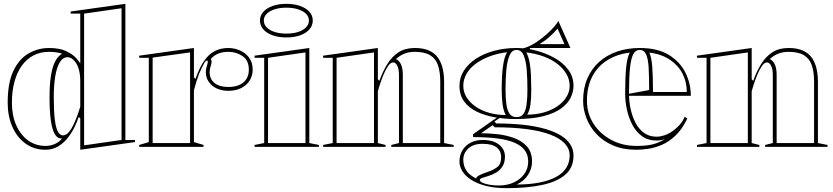

<svg xmlns="http://www.w3.org/2000/svg" viewBox="-20 -765 4340 1000"><path d="M217 15Q157 15 112.5 -17.5Q68 -50 44 -105.5Q20 -161 20 -230Q20 -334 50 -396.5Q80 -459 129.5 -487Q179 -515 235 -515Q291 -515 325 -498.5Q359 -482 376 -463Q393 -444 398 -435V-694H348V-705L633 -745V-36H683V-25L398 15V-148L390 -156Q383 -135 369.5 -106Q356 -77 335 -49.5Q314 -22 284.5 -3.5Q255 15 217 15ZM217 -5Q243 -5 266.5 -15.5Q290 -26 303 -44Q301 -44 300 -44Q299 -44 297 -44Q278 -44 264.5 -68Q251 -92 244.5 -140Q238 -188 238 -260Q238 -323 245 -368.5Q252 -414 266 -442.5Q280 -471 300 -483Q302 -484 302.5 -484Q303 -484 304 -485Q276 -495 235 -495Q190 -495 154.5 -476.5Q119 -458 94 -423.5Q69 -389 55.5 -340Q42 -291 42 -230Q42 -164 64.5 -113Q87 -62 126.5 -33.5Q166 -5 217 -5ZM308 -60Q319 -60 330 -68.5Q341 -77 352 -95.5Q363 -114 374.5 -142Q386 -170 398 -209V-341Q398 -374 392 -398Q386 -422 376 -437Q366 -452 354.5 -459.5Q343 -467 332 -467Q307 -467 291 -440Q275 -413 267.5 -366Q260 -319 260 -260Q260 -186 265.5 -142Q271 -98 281.5 -79Q292 -60 308 -60ZM418 -8 613 -36V-722L418 -694Z M705 0V-10L755 -25V-464H705V-475L990 -515V-362L998 -354Q1009 -385 1021.5 -411Q1034 -437 1047 -453Q1069 -484 1099.5 -499.5Q1130 -515 1170 -515Q1199 -515 1228 -503Q1257 -491 1276.5 -466Q1296 -441 1296 -402Q1296 -370 1280 -345Q1264 -320 1235.5 -306Q1207 -292 1169 -292Q1135 -292 1108.5 -304.5Q1082 -317 1067 -339Q1052 -361 1052 -389Q1052 -401 1054.5 -410.5Q1057 -420 1059.5 -428.5Q1062 -437 1062 -443Q1062 -450 1058 -450Q1052 -450 1043 -435Q1034 -420 1017 -381Q1011 -366 1004 -343.5Q997 -321 990 -295V-25L1040 -10V0ZM970 -492 775 -465V-20H970ZM1170 -495Q1140 -495 1117.5 -486Q1095 -477 1078 -458Q1080 -455 1081 -451.5Q1082 -448 1082 -443Q1082 -436 1079.5 -428Q1077 -420 1074.5 -410.5Q1072 -401 1072 -389Q1072 -353 1097.5 -332.5Q1123 -312 1169 -312Q1220 -312 1248 -336Q1276 -360 1276 -402Q1276 -451 1243 -473Q1210 -495 1170 -495Z M1471 -570Q1431 -570 1400 -581Q1369 -592 1351.5 -612Q1334 -632 1334 -658Q1334 -684 1351.5 -703.5Q1369 -723 1400 -734Q1431 -745 1471 -745Q1512 -745 1543 -734Q1574 -723 1591.5 -703.5Q1609 -684 1609 -658Q1609 -632 1591.5 -612Q1574 -592 1543 -581Q1512 -570 1471 -570ZM1306 0V-10L1356 -20V-464H1306V-475L1591 -515V-20L1641 -10V0ZM1376 -20H1571V-492L1376 -464ZM1471 -590Q1506 -590 1532.5 -598.5Q1559 -607 1574 -622.5Q1589 -638 1589 -658Q1589 -678 1574 -693Q1559 -708 1532.5 -716.5Q1506 -725 1471 -725Q1437 -725 1410.5 -716.5Q1384 -708 1369 -693Q1354 -678 1354 -658Q1354 -638 1369 -622.5Q1384 -607 1410.5 -598.5Q1437 -590 1471 -590Z M2343 -10V0H2018V-10L2058 -20V-375Q2058 -406 2049 -423Q2040 -440 2028 -440Q2014 -440 2000.5 -420Q1987 -400 1976 -372.5Q1965 -345 1957.5 -321.5Q1950 -298 1948 -290V-20L1988 -10V0H1663V-10L1713 -20V-464H1663V-475L1948 -515V-352L1956 -344Q1973 -392 1997 -431Q2021 -470 2055.5 -492.5Q2090 -515 2140 -515Q2186 -515 2216 -501Q2246 -487 2262.5 -462.5Q2279 -438 2286 -406.5Q2293 -375 2293 -340V-20ZM1733 -20H1928V-492L1733 -464ZM2078 -20H2273V-340Q2273 -391 2261 -425.5Q2249 -460 2220 -477.5Q2191 -495 2140 -495Q2109 -495 2085 -485Q2061 -475 2042 -457Q2045 -456 2048 -454.5Q2051 -453 2052 -451Q2065 -441 2071.5 -422Q2078 -403 2078 -375Z M2618 215Q2556 215 2510 203Q2464 191 2433.5 171Q2403 151 2388 126.5Q2373 102 2373 77Q2373 44 2388 18.5Q2403 -7 2430.5 -21.5Q2458 -36 2493 -36Q2549 -36 2579.5 -11.5Q2610 13 2610 50Q2610 82 2597 102Q2584 122 2564.5 133.5Q2545 145 2525 151Q2505 157 2492 161.5Q2479 166 2479 172Q2479 180 2492.5 186.5Q2506 193 2528.5 197Q2551 201 2578 201Q2623 201 2657.5 184.5Q2692 168 2711.5 140Q2731 112 2731 76Q2731 43 2714 19Q2697 -5 2662.5 -20.5Q2628 -36 2573.5 -43.5Q2519 -51 2444 -51V-66L2580 -161L2589 -155L2555 -132L2565 -122Q2642 -122 2705.5 -115Q2769 -108 2818 -94Q2867 -80 2900 -60Q2933 -40 2950 -13.5Q2967 13 2967 45Q2967 108 2924 145Q2881 182 2802.5 198.5Q2724 215 2618 215ZM2665 -145Q2608 -145 2555.5 -154.5Q2503 -164 2462 -184Q2421 -204 2397 -237Q2373 -270 2373 -318Q2373 -361 2396 -397Q2419 -433 2459.5 -459.5Q2500 -486 2554 -500.5Q2608 -515 2670 -515Q2720 -515 2772 -501.5Q2824 -488 2868.5 -463Q2913 -438 2940 -401.5Q2967 -365 2967 -318Q2967 -286 2951.5 -255Q2936 -224 2901 -199Q2866 -174 2808 -159.5Q2750 -145 2665 -145ZM2670 -155Q2694 -155 2706 -171.5Q2718 -188 2722.5 -220Q2727 -252 2727 -298Q2727 -352 2723.5 -399Q2720 -446 2708 -475.5Q2696 -505 2670 -505Q2646 -505 2633.5 -475.5Q2621 -446 2617 -399Q2613 -352 2613 -298Q2613 -253 2617.5 -221Q2622 -189 2634.5 -172Q2647 -155 2670 -155ZM2740 -495 2673 -509Q2698 -509 2725.5 -520Q2753 -531 2779 -549Q2805 -567 2827.5 -587Q2850 -607 2866 -625.5Q2882 -644 2888 -656L2951 -515H2740ZM2460 165Q2460 157 2474 149Q2488 141 2524 129Q2549 121 2569.5 105.5Q2590 90 2590 54Q2590 21 2566.5 2.5Q2543 -16 2493 -16Q2446 -16 2419.5 8Q2393 32 2393 67Q2393 83 2397 97Q2401 111 2409 123.5Q2417 136 2430 146Q2443 156 2460 165ZM2671 196Q2737 196 2788.5 186Q2840 176 2875.5 157Q2911 138 2929 109.5Q2947 81 2947 45Q2947 10 2921.5 -17.5Q2896 -45 2846 -64Q2796 -83 2723.5 -92.5Q2651 -102 2557 -102L2546 -113L2501 -82L2486 -71Q2522 -71 2567 -66.5Q2612 -62 2654 -47.5Q2696 -33 2723.5 -3.5Q2751 26 2751 76Q2751 115 2729.5 147Q2708 179 2671 196ZM2614 -166Q2602 -188 2597.5 -222Q2593 -256 2593 -298Q2593 -336 2595 -372.5Q2597 -409 2603 -440.5Q2609 -472 2621 -493Q2571 -487 2529 -471Q2487 -455 2456.5 -432Q2426 -409 2409.5 -380Q2393 -351 2393 -318Q2393 -286 2410 -258.5Q2427 -231 2457 -210Q2487 -189 2527.5 -177.5Q2568 -166 2614 -166ZM2726 -168Q2773 -168 2813 -179.5Q2853 -191 2883 -211.5Q2913 -232 2930 -259.5Q2947 -287 2947 -318Q2947 -350 2930.5 -379Q2914 -408 2884 -431.5Q2854 -455 2812.5 -470.5Q2771 -486 2721 -492Q2733 -470 2738.5 -439Q2744 -408 2745.5 -371.5Q2747 -335 2747 -298Q2747 -256 2743 -222.5Q2739 -189 2726 -168ZM2790 -535H2920L2884 -616Q2868 -597 2844.5 -575.5Q2821 -554 2790 -535Z M3312 -515Q3405 -515 3463.5 -479Q3522 -443 3550 -386.5Q3578 -330 3578 -266H3252V-276L3361 -296Q3361 -364 3358.5 -410.5Q3356 -457 3345.5 -481Q3335 -505 3311 -505Q3291 -505 3279 -484Q3267 -463 3261.5 -413.5Q3256 -364 3256 -276Q3256 -239 3264 -200Q3272 -161 3289 -127.5Q3306 -94 3333.5 -73.5Q3361 -53 3400 -53Q3418 -53 3439.5 -60Q3461 -67 3481.5 -81Q3502 -95 3519 -114Q3536 -133 3546 -157L3560 -148Q3533 -92 3499 -59.5Q3465 -27 3428 -11Q3391 5 3356.5 10Q3322 15 3294 15Q3225 15 3173 -7.5Q3121 -30 3086.5 -67Q3052 -104 3034.5 -149.5Q3017 -195 3017 -240Q3017 -305 3039 -356Q3061 -407 3100.5 -442.5Q3140 -478 3194 -496.5Q3248 -515 3312 -515ZM3037 -240Q3037 -174 3071 -121Q3105 -68 3163.5 -36.5Q3222 -5 3294 -5Q3346 -5 3378.5 -13Q3411 -21 3444 -41Q3433 -37 3422 -35Q3411 -33 3400 -33Q3355 -33 3323.5 -56Q3292 -79 3273 -116Q3254 -153 3245 -195Q3236 -237 3236 -276Q3236 -359 3241 -411.5Q3246 -464 3260 -491Q3193 -483 3142.5 -451Q3092 -419 3064.5 -366Q3037 -313 3037 -240ZM3381 -286H3557Q3557 -337 3535.5 -380Q3514 -423 3470.5 -453Q3427 -483 3362 -491Q3373 -467 3377 -420Q3381 -373 3381 -286Z M4290 -10V0H3965V-10L4005 -20V-375Q4005 -406 3996 -423Q3987 -440 3975 -440Q3961 -440 3947.5 -420Q3934 -400 3923 -372.5Q3912 -345 3904.5 -321.5Q3897 -298 3895 -290V-20L3935 -10V0H3610V-10L3660 -20V-464H3610V-475L3895 -515V-352L3903 -344Q3920 -392 3944 -431Q3968 -470 4002.5 -492.5Q4037 -515 4087 -515Q4133 -515 4163 -501Q4193 -487 4209.5 -462.5Q4226 -438 4233 -406.5Q4240 -375 4240 -340V-20ZM3680 -20H3875V-492L3680 -464ZM4025 -20H4220V-340Q4220 -391 4208 -425.5Q4196 -460 4167 -477.5Q4138 -495 4087 -495Q4056 -495 4032 -485Q4008 -475 3989 -457Q3992 -456 3995 -454.5Q3998 -453 3999 -451Q4012 -441 4018.5 -422Q4025 -403 4025 -375Z"/></svg>

Font: Kalnia Glaze Thin
Style: Bold
Weight: 700
Version: Version 1.110